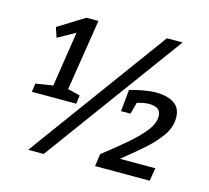

<svg xmlns="http://www.w3.org/2000/svg" viewBox="-103 -828 1042 957"><g transform="rotate(15 418.0 -350.0)"><path d="M298 -320 292 -276H63L69 -320L158 -334L202 -618L112 -568L95 -619L230 -703H292L234 -336ZM120 8 644 -708H725L200 8ZM463 0 472 -64Q540 -117 592.5 -162Q645 -207 675 -246Q705 -285 705 -321Q705 -348 687.5 -358.5Q670 -369 645 -369Q617 -369 582 -358L566 -298H517L528 -410Q563 -420 598 -426.5Q633 -433 664 -433Q720 -433 755.5 -410Q791 -387 791 -337Q791 -288 760.5 -244Q730 -200 680.5 -156.5Q631 -113 573 -67H756L745 0Z"/></g></svg>

Font: Bitter Medium
Style: Italic
Weight: 500
Italic angle: -9°
Designer: Sol Matas, and Bitter project Authors
Foundry: Sol Matas
Version: Version 2.001